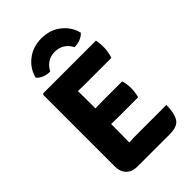

<svg xmlns="http://www.w3.org/2000/svg" viewBox="-269 -1012 1112 1112"><g transform="rotate(-45 286.5 -456.5)"><path d="M538 -131Q538 -65 517.2 -31Q496.5 3 433 3H167Q124 3 99.5 -22Q75 -47 75 -90.5V-676L82 -683H513Q516.5 -665 517.5 -649.2Q518.5 -633.5 518.5 -620Q518.5 -606.5 515.2 -586.8Q512 -567 505.5 -549H301Q290 -549 271.2 -549.2Q252.5 -549.5 232.5 -550Q232.5 -529.5 233 -513.2Q233.5 -497 233.5 -477V-407.5Q253.5 -408 272 -408.2Q290.5 -408.5 301 -408.5H453.5Q458.5 -394 460.8 -375Q463 -356 463 -343Q463 -329.5 460.8 -311.5Q458.5 -293.5 453.5 -278H301Q290.5 -278 272 -278.2Q253.5 -278.5 233.5 -279V-202Q233.5 -182.5 233 -166.2Q232.5 -150 232.5 -130V-129Q249.5 -130 267.5 -130.5Q285.5 -131 306.5 -131ZM483.5 -777.5Q469.5 -761 446 -751.8Q422.5 -742.5 398 -744Q384.5 -772.5 359 -789.2Q333.5 -806 299 -806Q264.5 -806 239 -789.2Q213.5 -772.5 200 -744Q175.5 -742.5 152 -751.8Q128.5 -761 114.5 -777.5Q128.5 -836.5 178.5 -876.2Q228.5 -916 299 -916Q369.5 -916 419.5 -876.2Q469.5 -836.5 483.5 -777.5Z"/></g></svg>

Font: Signika SC
Style: Bold
Weight: 700
Designer: Anna Giedryś
Foundry: Anna Giedryś
Version: Version 2.000; ttfautohint (v1.8.3) -l 8 -r 50 -G 200 -x 9 -